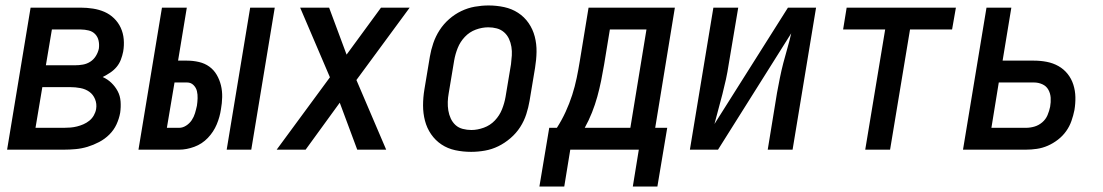

<svg xmlns="http://www.w3.org/2000/svg" viewBox="-20 -548 4040 703"><path d="M6 0 92 -520H276Q298 -520 320.5 -516.5Q343 -513 362.5 -504.5Q382 -496 397.5 -481Q413 -466 422 -446.5Q431 -427 433 -404.5Q435 -382 431 -359Q428 -344 422.5 -329.5Q417 -315 407 -303Q397 -291 383.5 -282Q370 -273 356 -266Q374 -258 388 -244.5Q402 -231 411 -214Q420 -197 421.5 -176.5Q423 -156 420 -135Q416 -113 406.5 -92.5Q397 -72 380.5 -55.5Q364 -39 343 -28Q322 -17 300.5 -10.5Q279 -4 257 -2Q235 0 214 0ZM148 -309H255Q269 -309 283.5 -311.5Q298 -314 310.5 -322Q323 -330 331 -343Q339 -356 342 -370Q344 -385 341 -399Q338 -413 328.5 -423Q319 -433 304.5 -436.5Q290 -440 276 -440H170ZM110 -80H214Q226 -80 238 -81Q250 -82 262 -85Q274 -88 285.5 -93Q297 -98 307 -106Q317 -114 323.5 -125.5Q330 -137 332 -149Q335 -168 328 -185Q321 -202 307 -212Q293 -222 274.5 -225.5Q256 -229 237 -229H135Z M810 0 896 -520H986L900 0ZM487 0 573 -520H664L632 -326H665Q687 -326 708.5 -321Q730 -316 746.5 -304Q763 -292 773.5 -274Q784 -256 789 -235.5Q794 -215 793.5 -192.5Q793 -170 789 -148Q785 -120 773.5 -92.5Q762 -65 741 -43Q720 -21 691.5 -10.5Q663 0 636 0ZM636 -80Q649 -80 661.5 -88Q674 -96 682 -108Q690 -120 694 -133.5Q698 -147 701 -161Q703 -174 703.5 -188Q704 -202 701 -214.5Q698 -227 688.5 -236.5Q679 -246 665 -246H619L591 -80Z M993 0 1188 -265 1079 -520H1185L1249 -348L1375 -520H1480L1285 -255L1394 0H1288L1224 -172L1099 0Z M1705 8Q1675 8 1647 2Q1619 -4 1596.5 -19Q1574 -34 1558.5 -56.5Q1543 -79 1536 -106Q1529 -133 1529 -162Q1529 -191 1534 -221L1554 -341Q1558 -365 1566.5 -390Q1575 -415 1589.5 -437.5Q1604 -460 1624.5 -478Q1645 -496 1669 -507.5Q1693 -519 1718.5 -523.5Q1744 -528 1769 -528Q1798 -528 1826 -522Q1854 -516 1877 -501Q1900 -486 1915.5 -463.5Q1931 -441 1938 -414Q1945 -387 1944.5 -358Q1944 -329 1939 -299L1919 -179Q1915 -155 1907 -130Q1899 -105 1884.5 -82.5Q1870 -60 1849 -42Q1828 -24 1804.5 -12.5Q1781 -1 1755.5 3.5Q1730 8 1705 8ZM1706 -72Q1728 -72 1751.5 -80.5Q1775 -89 1792 -107Q1809 -125 1818 -147.5Q1827 -170 1831 -193L1851 -313Q1853 -329 1854 -345Q1855 -361 1852.5 -376.5Q1850 -392 1843.5 -406Q1837 -420 1825.5 -430Q1814 -440 1799 -444Q1784 -448 1768 -448Q1745 -448 1722 -439.5Q1699 -431 1682 -413Q1665 -395 1656 -372.5Q1647 -350 1643 -327L1623 -207Q1620 -191 1619.5 -175Q1619 -159 1621.5 -143.5Q1624 -128 1630.5 -114Q1637 -100 1648 -90Q1659 -80 1674.5 -76Q1690 -72 1706 -72Z M1955 135 1991 -80H2019Q2037 -108 2051 -138.5Q2065 -169 2075 -200Q2085 -231 2091.5 -262.5Q2098 -294 2103 -325L2135 -520H2451L2379 -80H2423L2387 135H2297L2319 0H2068L2046 135ZM2121 -80H2288L2347 -440H2213L2192 -312Q2187 -282 2181 -252.5Q2175 -223 2167 -194Q2159 -165 2147.5 -136Q2136 -107 2121 -80Z M2506 0 2592 -520H2683L2648 -312Q2644 -285 2638 -257.5Q2632 -230 2625 -203Q2618 -176 2610.5 -148.5Q2603 -121 2596 -94L2865 -520H2968L2882 0H2791L2825 -208Q2830 -235 2835.5 -262.5Q2841 -290 2848 -317Q2855 -344 2863 -371.5Q2871 -399 2877 -426L2609 0Z M3148 0 3221 -440H3067L3080 -520H3480L3466 -440H3312L3239 0Z M3506 0 3592 -520H3683L3651 -326H3766Q3790 -326 3813 -321.5Q3836 -317 3855.5 -306Q3875 -295 3889 -277.5Q3903 -260 3910 -238Q3917 -216 3917.5 -192.5Q3918 -169 3914 -145Q3910 -125 3903 -105Q3896 -85 3883.5 -67.5Q3871 -50 3853.5 -36.5Q3836 -23 3816.5 -14.5Q3797 -6 3776.5 -3Q3756 0 3736 0ZM3736 -80Q3752 -80 3767.5 -84.5Q3783 -89 3796 -100Q3809 -111 3815.5 -126.5Q3822 -142 3825 -157Q3828 -174 3827 -190Q3826 -206 3818.5 -219.5Q3811 -233 3796.5 -239.5Q3782 -246 3766 -246H3637L3610 -80Z"/></svg>

Font: Iosevka SS04 Medium Oblique
Style: Regular
Weight: 500
Italic angle: -9°
Monospace: yes
Designer: Belleve Invis
Foundry: Belleve Invis
Version: Version 19.0.0; ttfautohint (v1.8.4)